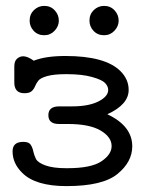

<svg xmlns="http://www.w3.org/2000/svg" viewBox="-20 -630 507 655"><path d="M22.9 -113.8Q22.9 -146 59.1 -146H60.1Q78.1 -146 84.5 -136.5Q90.8 -127 93.5 -114Q96.2 -101.1 102.5 -88.1Q108.9 -75.2 135 -65.7Q161.1 -56.2 206.1 -56.2H210Q291 -56.2 325.9 -79.6Q360.8 -103 360.8 -131.8Q360.8 -162.6 323 -184.8Q285.2 -207 211.9 -207H181.2Q145 -207 145 -237.1Q145 -267.1 182.1 -267.1H226.1Q282.2 -267.1 315.7 -283.9Q349.1 -300.8 349.1 -323.2Q349.1 -335.4 338.6 -346.7Q328.1 -357.9 293.9 -367.4Q259.8 -377 208 -377H204.1Q164.1 -377 140.6 -370.4Q117.2 -363.8 110.1 -354Q103 -344.2 99.1 -334.7Q95.2 -325.2 87.6 -318.6Q80.1 -312 63 -312Q27.8 -312 28.8 -351.1Q28.8 -352.1 28.8 -353V-402.8Q28.8 -421.9 38.3 -429.9Q47.9 -438 59.1 -438Q74.2 -438 95.2 -422.9Q135.3 -439 203.1 -439Q339.4 -439 391.1 -387.2Q418.9 -359.4 418.9 -323.2Q418.9 -273.4 346.2 -240.2Q431.2 -200.2 431.2 -130.9Q431.2 -77.6 380.6 -36.4Q330.1 4.9 207 4.9Q100.1 4.9 55.2 -41Q22.9 -72.8 22.9 -113.8ZM81.1 -559.6Q81.1 -581.5 95.9 -595.7Q110.8 -609.9 130.9 -609.9Q152.8 -609.9 166.7 -594.7Q180.7 -579.6 180.7 -559.6Q180.7 -540.5 166.3 -525.1Q151.9 -509.8 130.9 -509.8Q108.9 -509.8 95 -524.7Q81.1 -539.6 81.1 -559.6ZM285.2 -559.6Q285.2 -581.5 300 -595.7Q314.9 -609.9 335 -609.9Q356.9 -609.9 370.8 -594.7Q384.8 -579.6 384.8 -559.6Q384.8 -540.5 370.4 -525.1Q356 -509.8 335 -509.8Q313 -509.8 299.1 -524.7Q285.2 -539.6 285.2 -559.6Z"/></svg>

Font: CMU Typewriter Text Variable Width
Style: Medium
Weight: 500
Version: Version 0.7.0